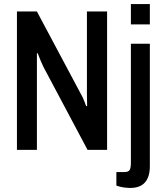

<svg xmlns="http://www.w3.org/2000/svg" viewBox="-20 -743 815 952"><path d="M64 0V-686H163L381 -277Q385 -271 390 -260Q395 -249 399.5 -237.5Q404 -226 407 -217H412Q412 -234 411.5 -250.5Q411 -267 411 -279V-686H511V0H414L194 -414Q189 -425 181 -443.5Q173 -462 167 -479H163Q163 -464 163 -446Q163 -428 163 -413V0ZM629 -622V-723H723V-622ZM625 189Q615 189 602 187.5Q589 186 576.5 183Q564 180 557 177V110H598Q617 110 623 99.5Q629 89 629 63V-526H723V82Q723 117 712 141Q701 165 679.5 177Q658 189 625 189Z"/></svg>

Font: Archivo Condensed Medium
Style: Regular
Weight: 500
Width: 3
Designer: Hector Gatti
Foundry: Omnibus-Type
Version: Version 2.001